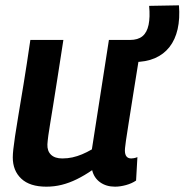

<svg xmlns="http://www.w3.org/2000/svg" viewBox="-20 -691 693 721"><path d="M154 10Q92 10 60 -20Q28 -50 28 -100Q28 -112 30 -130.5Q32 -149 36.5 -179.5Q41 -210 49 -257.5Q57 -305 68.5 -375Q80 -445 94 -541H218Q205 -456 195.5 -396Q186 -336 179.5 -295Q173 -254 168.5 -227.5Q164 -201 161.5 -182.5Q159 -164 158 -149Q157 -124 171.5 -110Q186 -96 214 -96Q234 -96 252 -100Q270 -104 288 -111.5Q306 -119 325 -130L389 -541H513Q494 -424 482 -348Q470 -272 463 -228Q456 -184 453 -163Q450 -142 449.5 -135Q449 -128 449 -126Q449 -111 455 -103.5Q461 -96 473 -96Q476 -96 482.5 -97Q489 -98 496 -101L491 -13Q475 -2 453 4Q431 10 412 10Q379 10 356 -6.5Q333 -23 326 -52Q297 -32 268.5 -18Q240 -4 212 3Q184 10 154 10ZM455 -458 450 -541H468Q498 -541 515 -555Q532 -569 538 -598Q544 -627 540 -669L652 -671Q656 -621 647 -581.5Q638 -542 616.5 -514.5Q595 -487 561.5 -472.5Q528 -458 482 -458Z"/></svg>

Font: Georama ExtraCondensed Thin SemiBold
Style: Italic
Weight: 600
Italic angle: -9°
Version: Version 1.001